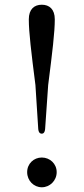

<svg xmlns="http://www.w3.org/2000/svg" viewBox="-20 -773 354 813"><path d="M130 -413 142 -226C143 -214 148 -207 157 -207C165 -207 170 -214 171 -226L184 -413C202 -554 212 -637 212 -691C212 -734 189 -753 157 -753C125 -753 102 -734 102 -691C102 -637 112 -554 130 -413ZM95 -44C95 -8 123 20 157 20C191 20 220 -8 220 -44C220 -80 191 -106 157 -106C123 -106 95 -80 95 -44Z"/></svg>

Font: 寒蝉锦书宋 Text
Style: Regular
Weight: 400
Designer: 寒蝉锦书宋{Warren} 思源宋体{Ryoko NISHIZUKA 西塚涼子 (kana & ideographs); Frank Grießhammer (Latin, Greek & Cyrillic); Wenlong ZHANG 
Foundry: Adobe & ChillType
Version: Version 2.000;Glyphs 3.1.1 (3135)